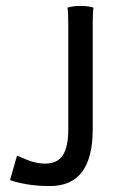

<svg xmlns="http://www.w3.org/2000/svg" viewBox="-20 -622 380 644"><path d="M13.7 -18.1 37.1 -100.1Q42.5 -97.7 58.6 -90.8Q74.7 -84 82 -81.5Q89.4 -79.1 103 -76.2Q116.7 -73.2 130.9 -73.2Q172.9 -73.2 190.9 -101.6Q209 -129.9 209 -188V-542Q209 -587.4 206.1 -596.2Q223.6 -602.1 250 -602.1Q276.4 -602.1 293.9 -596.2Q291 -587.4 291 -542V-188Q291 2 147.9 2Q102.1 2 66.2 -4.6Q30.3 -11.2 13.7 -18.1Z"/></svg>

Font: Nikodecs
Style: Medium
Weight: 500
Version: Version 0.29